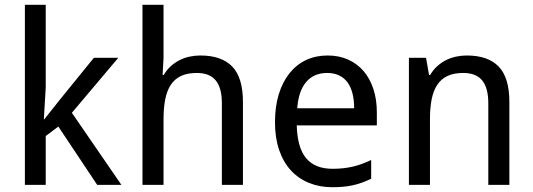

<svg xmlns="http://www.w3.org/2000/svg" viewBox="-20 -780 2249 810"><path d="M167 -276.9 232.9 -359.9 376 -536.1H479L283.2 -304.2L492.2 0H390.1L226.1 -246.1L172.9 -206.1V0H85V-759.8H172.9V-411.1L165 -276.9Z M916 0V-345.2Q916 -408.7 890.4 -440.4Q864.7 -472.2 810.1 -472.2Q770.5 -472.2 743.7 -459.5Q716.8 -446.8 700.4 -421.9Q684.1 -397 677 -360.8Q669.9 -324.7 669.9 -277.8V0H581.1V-759.8H669.9V-534.2L666 -463.9H670.9Q683.1 -484.9 700 -500.2Q716.8 -515.6 736.8 -525.9Q756.8 -536.1 779.3 -541Q801.8 -545.9 825.2 -545.9Q914.6 -545.9 959.7 -499.3Q1004.9 -452.6 1004.9 -350.1V0Z M1381.8 9.8Q1328.1 9.8 1283.7 -8.3Q1239.3 -26.4 1207.3 -61Q1175.3 -95.7 1157.7 -147Q1140.1 -198.2 1140.1 -264.2Q1140.1 -330.6 1156.2 -382.8Q1172.4 -435.1 1201.7 -471.4Q1231 -507.8 1271.7 -526.9Q1312.5 -545.9 1361.8 -545.9Q1410.2 -545.9 1448.7 -528.6Q1487.3 -511.2 1514.2 -479.7Q1541 -448.2 1555.4 -404.1Q1569.8 -359.9 1569.8 -306.2V-251H1231.9Q1234.4 -156.7 1271.7 -112.3Q1309.1 -67.9 1382.8 -67.9Q1407.7 -67.9 1429 -70.3Q1450.2 -72.8 1470 -77.4Q1489.7 -82 1508.3 -89.1Q1526.9 -96.2 1545.9 -105V-25.9Q1526.4 -16.6 1507.6 -9.8Q1488.8 -2.9 1469 1.5Q1449.2 5.9 1428 7.8Q1406.7 9.8 1381.8 9.8ZM1359.9 -472.2Q1304.2 -472.2 1271.7 -434.1Q1239.3 -396 1233.9 -323.2H1474.1Q1474.1 -356.4 1467.5 -384Q1460.9 -411.6 1447 -431.2Q1433.1 -450.7 1411.6 -461.4Q1390.1 -472.2 1359.9 -472.2Z M2040 0V-345.2Q2040 -408.7 2014.4 -440.4Q1988.8 -472.2 1934.1 -472.2Q1894.5 -472.2 1867.7 -459.5Q1840.8 -446.8 1824.5 -421.9Q1808.1 -397 1801 -360.8Q1793.9 -324.7 1793.9 -277.8V0H1705.1V-536.1H1777.3L1790 -463.9H1794.9Q1807.1 -484.9 1824 -500.2Q1840.8 -515.6 1860.8 -525.9Q1880.9 -536.1 1903.3 -541Q1925.8 -545.9 1949.2 -545.9Q2038.6 -545.9 2083.7 -499.3Q2128.9 -452.6 2128.9 -350.1V0Z"/></svg>

Font: WenQuanYi Micro Hei
Style: Regular
Weight: 400
Foundry: Ascender Corporation
Version: Version 0.2.0-beta